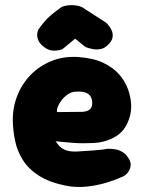

<svg xmlns="http://www.w3.org/2000/svg" viewBox="-20 -728 573 764"><path d="M243 11Q177 -2 135.5 -28.5Q94 -55 71.5 -90.5Q49 -126 40.5 -166Q32 -206 31 -246Q30 -299 48.5 -346.5Q67 -394 102 -430Q137 -466 185.5 -485.5Q234 -505 292 -501Q351 -497 391 -478Q431 -459 455 -431Q479 -403 490 -371Q501 -339 502 -309Q503 -262 477.5 -221Q452 -180 389 -164Q373 -160 353 -159Q333 -158 312 -158Q291 -158 271 -159.5Q251 -161 235.5 -162.5Q220 -164 210.5 -165Q201 -166 201 -166Q205 -161 213 -150.5Q221 -140 238 -132Q255 -124 285 -125Q324 -127 348 -129Q372 -131 385 -132.5Q398 -134 402.5 -135Q407 -136 407 -136Q407 -136 415.5 -136Q424 -136 437.5 -134Q451 -132 465 -124.5Q479 -117 489 -102Q501 -85 500 -71.5Q499 -58 493 -48Q487 -38 480.5 -33Q474 -28 474 -28Q474 -28 453.5 -19Q433 -10 399.5 0Q366 10 325 14.5Q284 19 243 11ZM207 -282 310 -283Q310 -283 313.5 -283.5Q317 -284 323 -285.5Q329 -287 334.5 -290.5Q340 -294 343.5 -300.5Q347 -307 347 -317Q347 -333 340.5 -344Q334 -355 319.5 -360Q305 -365 279 -363Q264 -362 250.5 -353Q237 -344 226.5 -331Q216 -318 210.5 -304.5Q205 -291 207 -282ZM158 -539Q140 -552 134 -564.5Q128 -577 128 -587.5Q128 -598 130.5 -604.5Q133 -611 133 -611Q146 -629 157 -642Q168 -655 182 -667Q196 -679 218 -695Q227 -703 245.5 -706Q264 -709 284.5 -706Q305 -703 321 -690L402 -638Q402 -638 409.5 -630Q417 -622 423.5 -609Q430 -596 428 -580Q426 -564 407 -547Q394 -535 379 -532.5Q364 -530 350.5 -532.5Q337 -535 328.5 -538Q320 -541 320 -541L279 -574Q267 -564 253 -552.5Q239 -541 228 -532Q228 -532 217.5 -529Q207 -526 191 -526.5Q175 -527 158 -539Z"/></svg>

Font: Sour Gummy Black
Style: Regular
Weight: 900
Designer: Stefie Justprince
Foundry: Eifetstype
Version: Version 1.000